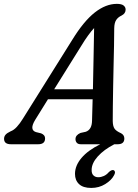

<svg xmlns="http://www.w3.org/2000/svg" viewBox="-58 -728 696 969"><path d="M119.5 -123Q89 -73 123 -61.5L149.5 -55Q170 -46.5 169.5 -29.5Q169.5 0 135 0H-3Q-37.5 0 -37.5 -27.5Q-37.5 -39 -30.2 -47.8Q-23 -56.5 -4 -65.5Q11.5 -71 27 -87.8Q42.5 -104.5 57.5 -129L307 -527.5Q364.5 -621 420.2 -664.8Q476 -708.5 531.5 -708.5Q555.5 -708.5 565.8 -700.2Q576 -692 576 -679.5Q576 -660 555.5 -649.5Q538 -641.5 528.5 -627.2Q519 -613 518.5 -585.5Q518.5 -548.5 517.5 -499.2Q516.5 -450 515.2 -395.5Q514 -341 513 -288Q512 -235 511.5 -190.5Q511 -146 511 -117Q511.5 -91.5 519.8 -79Q528 -66.5 553 -55.5Q569.5 -46.5 569.5 -29Q569.5 0 536 0H519Q466.5 27 435.5 61.5Q404.5 96 404.5 129.5Q404 148 413.5 157.2Q423 166.5 438 166.5Q452 166.5 466 160.2Q480 154 491.5 140.5Q504.5 128.5 514 130.5Q519.5 131.5 521.8 138.2Q524 145 517 157.5Q504.5 181.5 473.2 201Q442 220.5 402.5 220.5Q361.5 220.5 341 201.2Q320.5 182 320.5 149.5Q320.5 108 353.2 69.2Q386 30.5 448 0H350Q336 0 329.5 -7.5Q323 -15 323 -26Q323 -46 348 -57L375 -63Q406 -74 406.5 -119.5Q408 -161 409.5 -227H184ZM351.5 -495.5 215.5 -277.5H411Q412.5 -353.5 414.2 -436.8Q416 -520 417 -586.5Q403 -571.5 386.8 -549.2Q370.5 -527 351.5 -495.5Z"/></svg>

Font: Fraunces 72pt S100
Style: Italic
Weight: 400
Italic angle: -16°
Version: Version 1.000; ttfautohint (v1.8.3)